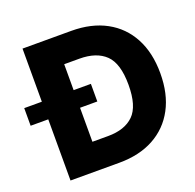

<svg xmlns="http://www.w3.org/2000/svg" viewBox="-183 -861 1013 995"><g transform="rotate(-20 323.0 -364.0)"><path d="M310.1 0H41V-727.5H309.6Q420.4 -727.5 501 -683.8Q581.5 -640.1 625 -558.6Q668.5 -477.1 668.5 -363.8Q668.5 -250 625 -168.7Q581.5 -87.4 501.2 -43.7Q420.9 0 310.1 0ZM299.8 -577.6H216.3V-149.9H302.7Q395 -149.9 444.1 -198Q493.2 -246.1 493.2 -363.8Q493.2 -481.4 443.6 -529.5Q394 -577.6 299.8 -577.6ZM-56.2 -337.4V-434.6H311.5V-337.4Z"/></g></svg>

Font: Inter Tight ExtraBold
Style: Regular
Weight: 800
Designer: Rasmus Andersson
Foundry: rsms
Version: Version 3.004; ttfautohint (v1.8.4.7-5d5b)